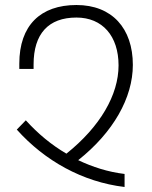

<svg xmlns="http://www.w3.org/2000/svg" viewBox="-20 -745 607 766"><path d="M477 1V-51C410 -59 349 -79 292 -106C432 -217 510 -355 510 -486C510 -632 427 -725 285 -725C142 -725 57 -644 57 -491V-470H114V-488C114 -610 173 -675 285 -675C389 -675 453 -601 453 -484C453 -367 380 -240 245 -132C185 -167 131 -212 83 -265L47 -228C158 -104 309 -19 477 1Z"/></svg>

Font: Noto Sans Armenian SemiCondensed Light
Style: Regular
Weight: 300
Width: 4
Designer: Monotype Design Team
Foundry: Monotype Imaging Inc.
Version: Version 2.008